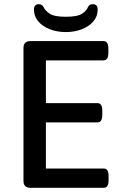

<svg xmlns="http://www.w3.org/2000/svg" viewBox="-20 -896 586 916"><path d="M294 -743Q252 -743 217.5 -756.5Q183 -770 162.5 -794Q142 -818 142 -850Q142 -876 165 -876Q181 -876 188 -862Q195 -846 216.5 -831Q238 -816 294 -816Q350 -816 372 -831Q394 -846 400 -863Q406 -876 423 -876Q446 -876 446 -850Q446 -818 425.5 -794Q405 -770 370.5 -756.5Q336 -743 294 -743ZM125 0Q92 0 92 -33V-667Q92 -700 125 -700H474Q497 -700 497 -664V-644Q497 -608 474 -608H199V-404H445Q468 -404 468 -368V-348Q468 -312 445 -312H199V-92H475Q498 -92 498 -56V-36Q498 0 475 0Z"/></svg>

Font: Asap Medium
Style: Regular
Weight: 500
Designer: Pablo Cosgaya
Foundry: Omnibus-Type
Version: Version 3.001; ttfautohint (v1.8.3)